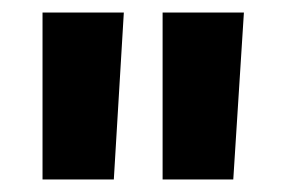

<svg xmlns="http://www.w3.org/2000/svg" viewBox="-20 -720 458 307"><path d="M240 -700H370L353 -433H240ZM48 -700H178L162 -433H48Z"/></svg>

Font: Overused Grotesk
Style: Bold
Weight: 700
Version: Version 0.003